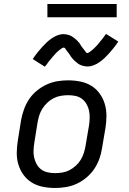

<svg xmlns="http://www.w3.org/2000/svg" viewBox="-20 -928 640 956"><path d="M254 8Q223 8 193 2Q163 -4 138.5 -19Q114 -34 97 -57.5Q80 -81 71.5 -109Q63 -137 63.5 -168Q64 -199 69 -230L85 -330Q90 -357 99.5 -383.5Q109 -410 124.5 -433.5Q140 -457 163 -476Q186 -495 212 -507Q238 -519 265.5 -523.5Q293 -528 319 -528Q350 -528 380 -522Q410 -516 434.5 -501Q459 -486 476 -462.5Q493 -439 501.5 -411Q510 -383 510 -352Q510 -321 505 -290L488 -190Q484 -163 474.5 -136.5Q465 -110 449 -86.5Q433 -63 410.5 -44Q388 -25 362 -13Q336 -1 308 3.5Q280 8 254 8ZM254 -66Q272 -66 290.5 -69Q309 -72 325.5 -80.5Q342 -89 357 -102.5Q372 -116 382 -132.5Q392 -149 397.5 -166.5Q403 -184 406 -202L423 -302Q426 -321 426.5 -340Q427 -359 423.5 -376.5Q420 -394 411 -409.5Q402 -425 388.5 -435.5Q375 -446 357 -450Q339 -454 320 -454Q302 -454 283.5 -451Q265 -448 248 -439.5Q231 -431 216.5 -417.5Q202 -404 191.5 -387.5Q181 -371 175.5 -353.5Q170 -336 167 -318L151 -218Q148 -199 147 -180Q146 -161 150 -143.5Q154 -126 162.5 -110.5Q171 -95 185 -84.5Q199 -74 217 -70Q235 -66 254 -66ZM203 -596 143 -634Q155 -652 167 -667Q179 -682 190 -694Q201 -706 211.5 -716Q222 -726 236 -736Q250 -746 265.5 -752Q281 -758 297 -758Q302 -758 307.5 -757Q313 -756 318 -755Q323 -754 327.5 -752Q332 -750 336.5 -747.5Q341 -745 344.5 -742.5Q348 -740 351.5 -737Q355 -734 359.5 -730.5Q364 -727 367 -723Q370 -719 373.5 -715.5Q377 -712 379 -708Q381 -704 383.5 -700.5Q386 -697 389.5 -692Q393 -687 396.5 -683Q400 -679 402.5 -675.5Q405 -672 407.5 -668Q410 -664 415 -664Q418 -664 421 -666Q424 -668 427.5 -670Q431 -672 435.5 -676Q440 -680 442 -681.5Q444 -683 446 -685Q448 -687 450.5 -689.5Q453 -692 455.5 -694.5Q458 -697 460.5 -699.5Q463 -702 465.5 -705Q468 -708 471 -711.5Q474 -715 476.5 -718.5Q479 -722 482 -725.5Q485 -729 488.5 -733Q492 -737 495 -741.5Q498 -746 501.5 -750.5Q505 -755 508 -759L569 -721Q557 -703 545 -688Q533 -673 522 -661Q511 -649 500.5 -639Q490 -629 476 -619Q462 -609 446.5 -603Q431 -597 415 -597Q410 -597 404.5 -598Q399 -599 394 -600Q389 -601 384.5 -603Q380 -605 375.5 -607Q371 -609 367.5 -612Q364 -615 360.5 -618Q357 -621 352.5 -624.5Q348 -628 345 -632Q342 -636 338.5 -639.5Q335 -643 332.5 -647Q330 -651 328 -654.5Q326 -658 322 -663Q318 -668 315 -672Q312 -676 309.5 -679.5Q307 -683 304.5 -687Q302 -691 297 -691Q294 -691 290.5 -689Q287 -687 284 -685Q281 -683 276 -679Q271 -675 269.5 -673.5Q268 -672 265.5 -670Q263 -668 260.5 -665.5Q258 -663 256 -660.5Q254 -658 251.5 -655.5Q249 -653 246.5 -650Q244 -647 241 -643.5Q238 -640 235.5 -636.5Q233 -633 229.5 -629.5Q226 -626 223 -622Q220 -618 217 -613.5Q214 -609 210.5 -604.5Q207 -600 203 -596ZM561 -842H216V-908H561Z"/></svg>

Font: Iosevka HT Extended
Style: Italic
Weight: 400
Width: 7
Italic angle: -9°
Monospace: yes
Designer: Belleve Invis
Foundry: Belleve Invis
Version: Version 32.3.0; ttfautohint (v1.8.4)